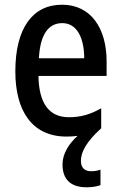

<svg xmlns="http://www.w3.org/2000/svg" viewBox="-20 -569 513 814"><path d="M323 113C323 75 347 31 409 -25V-110C362 -83 321 -72 272 -72C188 -72 145 -131 143 -247H432V-308C432 -450 365 -549 243 -549C117 -549 45 -448 45 -266C45 -99 116 10 262 10C279 10 294 9 309 7C272 40 245 83 245 128C245 190 278 225 347 225C369 225 390 222 406 216V150C397 154 382 157 366 157C339 157 323 142 323 113ZM244 -471C307 -471 337 -407 337 -322H145C150 -422 185 -471 244 -471Z"/></svg>

Font: Noto Sans Devanagari Condensed Medium
Style: Regular
Weight: 500
Width: 3
Designer: Jelle Bosma - Monotype Design Team
Foundry: Monotype Imaging Inc.
Version: Version 2.004